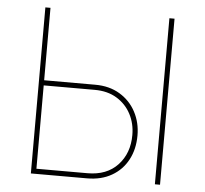

<svg xmlns="http://www.w3.org/2000/svg" viewBox="-52 -783 896 838"><g transform="rotate(5 396.0 -364.0)"><path d="M126 -410.2H359.4Q421.9 -410.2 467.5 -382.6Q513.2 -355 537.8 -308.6Q562.5 -262.2 562.5 -205.6Q562.5 -145.5 537.8 -99.1Q513.2 -52.7 467.5 -26.4Q421.9 0 359.4 0H113.3V-727.5H135.7V-22.5H359.4Q443.8 -22.5 491.9 -74Q540 -125.5 540 -205.6Q540 -255.9 518.3 -297.1Q496.6 -338.4 456.3 -363Q416 -387.7 359.4 -387.7H126ZM679.2 -727.5V0H656.7V-727.5Z"/></g></svg>

Font: Inter Thin
Style: Regular
Weight: 250
Designer: Rasmus Andersson
Foundry: rsms
Version: Version 4.001;git-66647c0bb